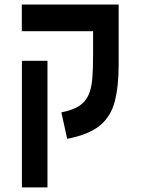

<svg xmlns="http://www.w3.org/2000/svg" viewBox="-20 -606 626 851"><path d="M505.9 -585.9V-318.4Q505.9 -222.2 488.5 -155.8Q471.2 -89.4 422.4 -49.3Q373.5 -9.3 277.8 9.3L252 -107.9Q302.7 -117.7 331.3 -136.7Q359.9 -155.8 372.8 -185.8Q385.7 -215.8 389.2 -259Q392.6 -302.2 392.6 -360.8V-467.8H76.7V-585.9ZM190.4 224.6H77.1V-336.4H190.4Z"/></svg>

Font: CaskaydiaCove NFP SemiBold
Style: Regular
Weight: 600
Designer: Aaron Bell
Foundry: Saja Typeworks
Version: Version 2111.001; VTT 6.35;Nerd Fonts 3.1.1